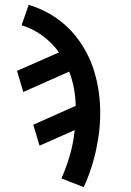

<svg xmlns="http://www.w3.org/2000/svg" viewBox="-20 -558 540 791"><path d="M325 213 233 177Q251 137 264 94.5Q277 52 284 9Q284 8 284 7.5Q284 7 284 7Q285 0 286 -7.5Q287 -15 288 -22L143 42L117 -44L292 -122Q291 -159 284.5 -194.5Q278 -230 265 -263L76 -179L50 -266L223 -342Q209 -362 192 -379Q175 -396 155.5 -410.5Q136 -425 114 -436Q92 -447 69 -454L98 -538Q139 -526 176.5 -505.5Q214 -485 245.5 -457.5Q277 -430 302 -396Q327 -362 345 -324Q363 -286 374 -243.5Q385 -201 389.5 -158Q394 -115 392.5 -69Q391 -23 383 21Q375 71 360.5 119Q346 167 325 213Z"/></svg>

Font: Iosevka Curly Slab SmBdObl
Style: Regular
Weight: 600
Italic angle: -9°
Monospace: yes
Designer: Belleve Invis
Foundry: Belleve Invis
Version: Version 11.0.0; ttfautohint (v1.8.3)